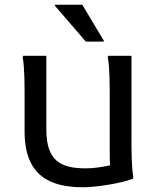

<svg xmlns="http://www.w3.org/2000/svg" viewBox="-20 -780 672 812"><path d="M419 -604V-608L328 -760H212V-756L343 -604ZM536 -196V-544H438L436 -536C444 -500 444 -412 444 -372V-140C444 -119 444 -98 446 -81C415 -74 377 -68 343 -68C236 -68 176 -100 176 -232V-544H78L76 -536C84 -500 84 -412 84 -372V-224C84 -36 192 12 332 12C384 12 490 -4 542 -24L544 -32C536 -68 536 -156 536 -196Z"/></svg>

Font: Kufam Arabic Latin Roman Normal
Style: Regular
Weight: 400
Designer: Wael Morcos & Artur Schmal
Version: Version 1.200;PS 001.200;hotconv 1.0.88;makeotf.lib2.5.64775